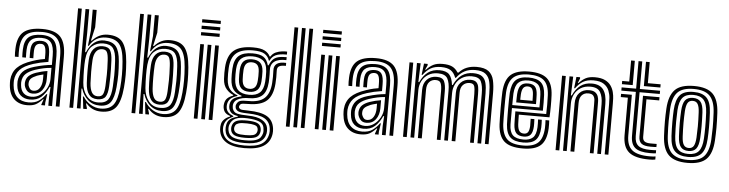

<svg xmlns="http://www.w3.org/2000/svg" viewBox="-54 -1070 5853 1542"><g transform="rotate(5 2872.0 -299.0)"><path d="M410.5 0V-404Q410.5 -501.5 373.2 -543.8Q336 -586 249.5 -586Q160.5 -586 120.8 -550.9Q81 -515.8 77.5 -434.8Q77 -419.5 76.9 -402.8Q76.8 -386 78.2 -369.2H48.5Q47 -387 46.9 -401.4Q46.8 -415.8 47.5 -436Q51.2 -530 98.8 -570Q146.2 -610 249.5 -610Q352 -610 396.2 -562.2Q440.5 -514.5 440.5 -404V0ZM350.5 0.2V-72L355 -151.5H348.2Q324.2 -98.2 289 -67.2Q253.8 -36.2 197.8 -36.5Q152 -36.8 122.4 -62.8Q92.8 -88.8 88.2 -142.2Q88 -147.2 87.4 -157.6Q86.8 -168 87.2 -174.5Q91.5 -221.8 119.6 -252.2Q147.8 -282.8 210.5 -301Q287.8 -323.5 350.5 -329V-404Q350.5 -475.8 327.2 -506.9Q304 -538 249.5 -538Q192.2 -538 166 -513.6Q139.8 -489.2 137.5 -433.5Q137 -419 136.8 -403Q136.5 -387 137.8 -369.2H108Q106.8 -388.5 106.9 -404.4Q107 -420.2 107.5 -434Q110.2 -502.5 143.2 -532.2Q176.2 -562 249.5 -562Q319.8 -562 350.1 -525.4Q380.5 -488.8 380.5 -404V0.2ZM178.8 10.5Q114 10.5 74.4 -26.8Q34.8 -64 28.5 -137Q27.8 -146.2 27.2 -159.4Q26.8 -172.5 27.5 -180.2Q32.8 -241.8 70.9 -280.6Q109 -319.5 191.2 -346.8Q210.5 -353.2 224.1 -357.2Q237.8 -361.2 252.8 -364.5Q267.8 -367.8 290.5 -371.5V-404.2Q290.5 -450.2 281.1 -470.1Q271.8 -490 249.5 -490Q222.2 -490 210.4 -475.6Q198.5 -461.2 197.2 -429.5Q197 -424.2 196.8 -406Q196.5 -387.8 197.2 -369.2H167.5Q166.5 -391.5 166.9 -406.9Q167.2 -422.2 167.5 -432.8Q169.5 -479 190.2 -496.5Q211 -514 249.5 -514Q288 -514 304.2 -488.5Q320.5 -463 320.5 -404.2V-350.8Q283.5 -345.2 256.8 -339.1Q230 -333 201 -324Q127.2 -300.8 94.8 -266Q62.2 -231.2 57.5 -177.8Q57 -170.5 57.4 -159.2Q57.8 -148 58.5 -139.5Q63.8 -77.2 97.8 -45Q131.8 -12.8 188.5 -12.8Q240.8 -12.8 273 -35.9Q305.2 -59 327.2 -91.5H334L323.8 -22.5V0H294L293.5 -4L308.8 -48H303.2Q276.8 -18.5 250.5 -4Q224.2 10.5 178.8 10.5ZM209 -60Q247.8 -60 279.5 -82.6Q311.2 -105.2 330.2 -140.8Q349.2 -176.2 349.2 -214.8V-305Q290.8 -301.5 220 -278Q173.2 -262.5 146.5 -238Q119.8 -213.5 117 -169.5Q116.8 -162.8 117.4 -155.9Q118 -149 118.2 -144.8Q121.8 -104 145.2 -82Q168.8 -60 209 -60ZM216.8 -86Q185.8 -86 169.4 -105.1Q153 -124.2 148 -147.5Q146.2 -157.2 146.8 -166.5Q149.5 -201 169.6 -221.1Q189.8 -241.2 229 -255Q248.8 -262 272.8 -267.9Q296.8 -273.8 319.5 -277V-212Q319.5 -158.5 292.5 -122.2Q265.5 -86 216.8 -86ZM221.2 -109.5Q253.8 -109.5 271.6 -137.9Q289.5 -166.2 289.5 -209.2V-246.5Q252.8 -237.8 238.5 -232Q205.2 -218.2 191.4 -204Q177.5 -189.8 177 -166.8Q177 -162 177 -158.1Q177 -154.2 178 -150Q181 -137.8 190.9 -123.6Q200.8 -109.5 221.2 -109.5Z M520.5 0V-800H550.5V0ZM580.5 0V-800H610.5V-603L607.5 -454.5H614.2Q636.5 -507.5 672.1 -535Q707.8 -562.5 753 -561.2Q820.2 -559.2 848.6 -523.1Q877 -487 883.5 -406Q888.5 -346.2 888.4 -299Q888.2 -251.8 883.5 -197.8Q876 -112 849.5 -74.6Q823 -37.2 762 -37.2Q703.5 -37.2 664.5 -72.8Q625.5 -108.2 610.2 -160.8L603.5 -160.5L610.5 0ZM777.2 10Q702.5 10 656.2 -44.8H650.2L660.5 -9.2V0H632L621 -98.2H627.8Q650.8 -60.5 689 -37.1Q727.2 -13.8 770.5 -13.8Q839.8 -13.8 872.2 -55Q904.8 -96.2 913.5 -199.2Q917.8 -249 917.9 -298.6Q918 -348.2 913.2 -406.5Q905.5 -505.8 871.8 -545.8Q838 -585.8 765.5 -585.8Q677 -585.8 632.5 -507.5H625.5L638.5 -631.5V-800H670.5V-660.5L646 -551H653Q705 -610 777.5 -610Q861.2 -610 897.8 -562.5Q934.2 -515 943.2 -405Q947.8 -349.2 947.9 -300.6Q948 -252 943.2 -199Q933.2 -85.5 896 -37.8Q858.8 10 777.2 10ZM746.2 -61Q803.8 -61 826.6 -93.2Q849.5 -125.5 853.5 -200Q855.8 -242.2 856.8 -287.9Q857.8 -333.5 853.5 -405Q849.5 -475.8 826.8 -506.4Q804 -537 747.8 -537Q694.2 -537 657 -503.8Q619.8 -470.5 613.2 -396.2Q607 -322.8 614.2 -210Q618.2 -147.5 652.4 -104.2Q686.5 -61 746.2 -61ZM738.5 -86.2Q692.2 -86.2 669 -117.6Q645.8 -149 642.5 -209.5Q637.2 -308.5 642.2 -397Q645.5 -453.8 671.8 -484Q698 -514.2 743.5 -514.2Q790.2 -514.2 805.6 -487.2Q821 -460.2 823.5 -405.8Q825.2 -364.8 826 -332.2Q826.8 -299.8 826.2 -268.4Q825.8 -237 823.8 -199Q820.8 -138.8 802.9 -112.5Q785 -86.2 738.5 -86.2ZM738.5 -110Q769.8 -110 780.5 -130.8Q791.2 -151.5 793.8 -199Q796 -242 796.9 -288.1Q797.8 -334.2 793.8 -405Q791.2 -451.2 781.2 -470.6Q771.2 -490 743.5 -490Q711 -490 693 -465.2Q675 -440.5 672.2 -397Q669.5 -351 669.6 -301.5Q669.8 -252 672.2 -210Q675.5 -161.8 690.8 -135.9Q706 -110 738.5 -110Z M1021.2 0V-800H1051.2V0ZM1081.2 0V-800H1111.2V-603L1108.2 -454.5H1115Q1137.2 -507.5 1172.9 -535Q1208.5 -562.5 1253.8 -561.2Q1321 -559.2 1349.4 -523.1Q1377.8 -487 1384.2 -406Q1389.2 -346.2 1389.1 -299Q1389 -251.8 1384.2 -197.8Q1376.8 -112 1350.2 -74.6Q1323.8 -37.2 1262.8 -37.2Q1204.2 -37.2 1165.2 -72.8Q1126.2 -108.2 1111 -160.8L1104.2 -160.5L1111.2 0ZM1278 10Q1203.2 10 1157 -44.8H1151L1161.2 -9.2V0H1132.8L1121.8 -98.2H1128.5Q1151.5 -60.5 1189.8 -37.1Q1228 -13.8 1271.2 -13.8Q1340.5 -13.8 1373 -55Q1405.5 -96.2 1414.2 -199.2Q1418.5 -249 1418.6 -298.6Q1418.8 -348.2 1414 -406.5Q1406.2 -505.8 1372.5 -545.8Q1338.8 -585.8 1266.2 -585.8Q1177.8 -585.8 1133.2 -507.5H1126.2L1139.2 -631.5V-800H1171.2V-660.5L1146.8 -551H1153.8Q1205.8 -610 1278.2 -610Q1362 -610 1398.5 -562.5Q1435 -515 1444 -405Q1448.5 -349.2 1448.6 -300.6Q1448.8 -252 1444 -199Q1434 -85.5 1396.8 -37.8Q1359.5 10 1278 10ZM1247 -61Q1304.5 -61 1327.4 -93.2Q1350.2 -125.5 1354.2 -200Q1356.5 -242.2 1357.5 -287.9Q1358.5 -333.5 1354.2 -405Q1350.2 -475.8 1327.5 -506.4Q1304.8 -537 1248.5 -537Q1195 -537 1157.8 -503.8Q1120.5 -470.5 1114 -396.2Q1107.8 -322.8 1115 -210Q1119 -147.5 1153.1 -104.2Q1187.2 -61 1247 -61ZM1239.2 -86.2Q1193 -86.2 1169.8 -117.6Q1146.5 -149 1143.2 -209.5Q1138 -308.5 1143 -397Q1146.2 -453.8 1172.5 -484Q1198.8 -514.2 1244.2 -514.2Q1291 -514.2 1306.4 -487.2Q1321.8 -460.2 1324.2 -405.8Q1326 -364.8 1326.8 -332.2Q1327.5 -299.8 1327 -268.4Q1326.5 -237 1324.5 -199Q1321.5 -138.8 1303.6 -112.5Q1285.8 -86.2 1239.2 -86.2ZM1239.2 -110Q1270.5 -110 1281.2 -130.8Q1292 -151.5 1294.5 -199Q1296.8 -242 1297.6 -288.1Q1298.5 -334.2 1294.5 -405Q1292 -451.2 1282 -470.6Q1272 -490 1244.2 -490Q1211.8 -490 1193.8 -465.2Q1175.8 -440.5 1173 -397Q1170.2 -351 1170.4 -301.5Q1170.5 -252 1173 -210Q1176.2 -161.8 1191.5 -135.9Q1206.8 -110 1239.2 -110Z M1522 -774V-800H1672V-774ZM1522 -722V-748H1672V-722ZM1522 -670V-696H1672V-670ZM1643 0V-600H1673V0ZM1523 0V-600H1553V0ZM1583 0V-600H1613V0Z M1947.8 202Q1850.2 202 1798.8 167.9Q1747.2 133.8 1741.5 69Q1739.5 46 1744.5 25Q1749.5 3.5 1767.8 -14Q1786 -31.5 1811.5 -40V-46Q1786.5 -53.2 1772.8 -67.4Q1759 -81.5 1754.5 -107Q1752 -121 1754.5 -136.8Q1758.8 -165.8 1775.1 -182.5Q1791.5 -199.2 1822.5 -210V-216Q1794.5 -225.5 1767.6 -255.2Q1740.8 -285 1737.5 -337Q1735.8 -364.8 1736 -386.1Q1736.2 -407.5 1737.5 -430Q1743.2 -526.5 1793.6 -568.2Q1844 -610 1948.5 -610Q2011.8 -610 2042.8 -593.2Q2073.8 -576.5 2086.8 -549H2092.8Q2107.8 -574 2133.1 -585Q2158.5 -596 2183.8 -598.5Q2209 -601 2223.5 -600V-576Q2164.8 -577.2 2133.6 -562.4Q2102.5 -547.5 2089.2 -515.5H2083.2Q2073.2 -548.2 2044.2 -567.1Q2015.2 -586 1948.5 -586Q1859.8 -586 1816.1 -549.5Q1772.5 -513 1767.5 -429Q1764.8 -383 1767.5 -338Q1771 -282.2 1796.8 -254.1Q1822.5 -226 1856.5 -216.2V-210.2Q1820 -199.5 1802 -182.4Q1784 -165.2 1779.2 -137.5Q1776.8 -122.2 1779.2 -106.2Q1786 -65.8 1837.5 -47.2V-41.2Q1805.8 -28 1790.5 -12Q1775.2 4 1768.8 24.8Q1761.8 47 1764.2 68.5Q1771.2 127 1814.8 154Q1858.2 181 1947.8 181Q2040 181 2083.9 154.1Q2127.8 127.2 2138 69Q2141.5 50 2137.8 25.2Q2129.8 -27 2087.4 -51.6Q2045 -76.2 1953.5 -78Q1915.8 -78.8 1896.5 -81.9Q1877.2 -85 1868.6 -91Q1860 -97 1854.2 -106Q1850.8 -111.8 1849.9 -122Q1849 -132.2 1851 -138Q1860.5 -164 1879.5 -171.4Q1898.5 -178.8 1948.5 -178Q2035.8 -176.8 2077.6 -215.2Q2119.5 -253.8 2125.5 -338Q2127.2 -361.8 2127.5 -387.6Q2127.8 -413.5 2126.5 -439.8Q2122.8 -514.8 2223.5 -509V-485Q2185.8 -486.2 2169 -476.1Q2152.2 -466 2153.5 -440Q2154.8 -413.5 2154.5 -387.2Q2154.2 -361 2152.5 -337Q2145.5 -240 2098.4 -197Q2051.2 -154 1948.5 -154Q1920 -154 1906.2 -152.4Q1892.5 -150.8 1887.1 -146Q1881.8 -141.2 1877.8 -131.5Q1877 -129.8 1876.9 -124.8Q1876.8 -119.8 1879.2 -116.2Q1884.2 -109.8 1889.5 -106.6Q1894.8 -103.5 1908.8 -102.5Q1922.8 -101.5 1953.8 -101Q2056.2 -99.5 2105.9 -70.2Q2155.5 -41 2164.5 25Q2167.5 47.2 2164.5 69Q2155.2 134.8 2102.9 168.4Q2050.5 202 1947.8 202ZM1947.8 161Q1865 161 1828.1 140Q1791.2 119 1785.2 70Q1782.8 47.5 1788 24.8Q1794.5 -3.2 1814.5 -19.2Q1834.5 -35.2 1873.5 -44.5V-50.5Q1842.5 -54.8 1825 -67.2Q1807.5 -79.8 1800.2 -106.8Q1797 -119.8 1799.2 -137.5Q1803.2 -167.2 1824.5 -184.1Q1845.8 -201 1889.5 -209.2V-215.2Q1847.8 -226.8 1824.2 -255Q1800.8 -283.2 1797.2 -341Q1796 -362.5 1796 -382Q1796 -401.5 1797.5 -426.5Q1801.8 -499 1838.2 -530.5Q1874.8 -562 1948.5 -562Q2007.5 -562 2036.8 -542.4Q2066 -522.8 2078.2 -477.2H2084.2Q2096.8 -507.2 2112.8 -524.4Q2128.8 -541.5 2154.9 -548.5Q2181 -555.5 2223.5 -555.5V-531.5Q2159 -534.2 2126.6 -509.4Q2094.2 -484.5 2098 -435.2Q2099 -423.5 2099 -404.9Q2099 -386.2 2098.8 -368.5Q2098.5 -350.8 2097.8 -341.5Q2092.2 -264 2054.6 -232Q2017 -200 1948.5 -201Q1925.2 -201.5 1899.5 -196.4Q1873.8 -191.2 1854 -178.6Q1834.2 -166 1828.2 -143.5Q1826.2 -135.8 1826.5 -125Q1826.8 -114.2 1828.5 -107.8Q1837.8 -76.2 1867.1 -69Q1896.5 -61.8 1954 -60.8Q2029.5 -59.8 2069.5 -36.4Q2109.5 -13 2116 25.2Q2120.2 49.5 2116.2 69.2Q2106.5 117 2066.8 139Q2027 161 1947.8 161ZM1948.5 -228Q2006 -228 2035.1 -254.9Q2064.2 -281.8 2068.8 -343.5Q2070 -361 2070.5 -382.1Q2071 -403.2 2069.8 -425.2Q2066.5 -490.5 2034.4 -514.2Q2002.2 -538 1948.5 -538Q1890 -538 1860.5 -511.6Q1831 -485.2 1827.2 -424.5Q1826 -404.2 1826.1 -382.6Q1826.2 -361 1827.2 -342.5Q1830.8 -283.8 1860.4 -255.9Q1890 -228 1948.5 -228ZM1948.5 -252Q1905.5 -252 1882.9 -273.4Q1860.2 -294.8 1857.2 -344.2Q1856 -366.2 1856.1 -384.9Q1856.2 -403.5 1857.2 -422.2Q1860.2 -471.5 1882.8 -492.8Q1905.2 -514 1948.5 -514Q1992.2 -514 2014.8 -493.1Q2037.2 -472.2 2039.8 -424Q2041.5 -386 2038.8 -344.8Q2035.2 -295.2 2012.8 -273.6Q1990.2 -252 1948.5 -252ZM1948.5 -276Q1974.8 -276 1990.4 -292.1Q2006 -308.2 2008.8 -347.5Q2010 -366.8 2010.5 -383.4Q2011 -400 2009.8 -422.5Q2008 -458.8 1992.4 -474.4Q1976.8 -490 1948.5 -490Q1920.5 -490 1905 -474Q1889.5 -458 1887.2 -421Q1886.2 -401.5 1886.1 -384.1Q1886 -366.8 1887.2 -346Q1889.5 -308.5 1905 -292.2Q1920.5 -276 1948.5 -276ZM1947.8 139Q2003.2 139 2031.9 129.6Q2060.5 120.2 2072.1 104.2Q2083.8 88.2 2088.2 69Q2092 52.2 2087 24.5Q2081 -7.5 2048.2 -21.5Q2015.5 -35.5 1953.8 -38.8Q1890.5 -42.2 1857.9 -27.4Q1825.2 -12.5 1812 25.2Q1805 45.5 1809 69.5Q1815.5 108.5 1848.9 123.8Q1882.2 139 1947.8 139ZM1947.8 119Q1886.5 119 1861.4 106.6Q1836.2 94.2 1831 69Q1826.2 46 1834.2 25Q1844.2 -1 1870.6 -11.2Q1897 -21.5 1954.8 -20.5Q2006.2 -19.5 2031.1 -9.1Q2056 1.2 2063.2 24.8Q2070.2 46.5 2064.2 68.5Q2056.8 95.8 2031.1 107.4Q2005.5 119 1947.8 119ZM1947.8 97Q1988.8 97 2009.4 91.2Q2030 85.5 2037.5 69Q2048 47 2036.5 25Q2025.5 4 1953.8 2.5Q1907 1.2 1887.1 7.6Q1867.2 14 1861 24.2Q1847 47.5 1856.5 69Q1863.2 84 1883.2 90.5Q1903.2 97 1947.8 97Z M2385.5 0V-800H2415.5V0ZM2265.5 0V-800H2295.5V0ZM2325.5 0V-800H2355.5V0Z M2497.5 -774V-800H2647.5V-774ZM2497.5 -722V-748H2647.5V-722ZM2497.5 -670V-696H2647.5V-670ZM2618.5 0V-600H2648.5V0ZM2498.5 0V-600H2528.5V0ZM2558.5 0V-600H2588.5V0Z M3100 0V-404Q3100 -501.5 3062.8 -543.8Q3025.5 -586 2939 -586Q2850 -586 2810.2 -550.9Q2770.5 -515.8 2767 -434.8Q2766.5 -419.5 2766.4 -402.8Q2766.2 -386 2767.8 -369.2H2738Q2736.5 -387 2736.4 -401.4Q2736.2 -415.8 2737 -436Q2740.8 -530 2788.2 -570Q2835.8 -610 2939 -610Q3041.5 -610 3085.8 -562.2Q3130 -514.5 3130 -404V0ZM3040 0.2V-72L3044.5 -151.5H3037.8Q3013.8 -98.2 2978.5 -67.2Q2943.2 -36.2 2887.2 -36.5Q2841.5 -36.8 2811.9 -62.8Q2782.2 -88.8 2777.8 -142.2Q2777.5 -147.2 2776.9 -157.6Q2776.2 -168 2776.8 -174.5Q2781 -221.8 2809.1 -252.2Q2837.2 -282.8 2900 -301Q2977.2 -323.5 3040 -329V-404Q3040 -475.8 3016.8 -506.9Q2993.5 -538 2939 -538Q2881.8 -538 2855.5 -513.6Q2829.2 -489.2 2827 -433.5Q2826.5 -419 2826.2 -403Q2826 -387 2827.2 -369.2H2797.5Q2796.2 -388.5 2796.4 -404.4Q2796.5 -420.2 2797 -434Q2799.8 -502.5 2832.8 -532.2Q2865.8 -562 2939 -562Q3009.2 -562 3039.6 -525.4Q3070 -488.8 3070 -404V0.2ZM2868.2 10.5Q2803.5 10.5 2763.9 -26.8Q2724.2 -64 2718 -137Q2717.2 -146.2 2716.8 -159.4Q2716.2 -172.5 2717 -180.2Q2722.2 -241.8 2760.4 -280.6Q2798.5 -319.5 2880.8 -346.8Q2900 -353.2 2913.6 -357.2Q2927.2 -361.2 2942.2 -364.5Q2957.2 -367.8 2980 -371.5V-404.2Q2980 -450.2 2970.6 -470.1Q2961.2 -490 2939 -490Q2911.8 -490 2899.9 -475.6Q2888 -461.2 2886.8 -429.5Q2886.5 -424.2 2886.2 -406Q2886 -387.8 2886.8 -369.2H2857Q2856 -391.5 2856.4 -406.9Q2856.8 -422.2 2857 -432.8Q2859 -479 2879.8 -496.5Q2900.5 -514 2939 -514Q2977.5 -514 2993.8 -488.5Q3010 -463 3010 -404.2V-350.8Q2973 -345.2 2946.2 -339.1Q2919.5 -333 2890.5 -324Q2816.8 -300.8 2784.2 -266Q2751.8 -231.2 2747 -177.8Q2746.5 -170.5 2746.9 -159.2Q2747.2 -148 2748 -139.5Q2753.2 -77.2 2787.2 -45Q2821.2 -12.8 2878 -12.8Q2930.2 -12.8 2962.5 -35.9Q2994.8 -59 3016.8 -91.5H3023.5L3013.2 -22.5V0H2983.5L2983 -4L2998.2 -48H2992.8Q2966.2 -18.5 2940 -4Q2913.8 10.5 2868.2 10.5ZM2898.5 -60Q2937.2 -60 2969 -82.6Q3000.8 -105.2 3019.8 -140.8Q3038.8 -176.2 3038.8 -214.8V-305Q2980.2 -301.5 2909.5 -278Q2862.8 -262.5 2836 -238Q2809.2 -213.5 2806.5 -169.5Q2806.2 -162.8 2806.9 -155.9Q2807.5 -149 2807.8 -144.8Q2811.2 -104 2834.8 -82Q2858.2 -60 2898.5 -60ZM2906.2 -86Q2875.2 -86 2858.9 -105.1Q2842.5 -124.2 2837.5 -147.5Q2835.8 -157.2 2836.2 -166.5Q2839 -201 2859.1 -221.1Q2879.2 -241.2 2918.5 -255Q2938.2 -262 2962.2 -267.9Q2986.2 -273.8 3009 -277V-212Q3009 -158.5 2982 -122.2Q2955 -86 2906.2 -86ZM2910.8 -109.5Q2943.2 -109.5 2961.1 -137.9Q2979 -166.2 2979 -209.2V-246.5Q2942.2 -237.8 2928 -232Q2894.8 -218.2 2880.9 -204Q2867 -189.8 2866.5 -166.8Q2866.5 -162 2866.5 -158.1Q2866.5 -154.2 2867.5 -150Q2870.5 -137.8 2880.4 -123.6Q2890.2 -109.5 2910.8 -109.5Z M3870 0V-405.8Q3870 -459.8 3861.4 -499.9Q3852.8 -540 3825.2 -562.2Q3797.8 -584.5 3741 -584.5Q3691.2 -584.5 3655.4 -565.2Q3619.5 -546 3592 -508.5H3586Q3571.5 -548.2 3544.1 -566.4Q3516.8 -584.5 3466 -584.5Q3416.2 -584.5 3383 -565.4Q3349.8 -546.2 3322.2 -508.5H3315.5L3326.8 -600H3356.5L3357 -589L3339.8 -552H3346.2Q3373 -581.5 3401.8 -596Q3430.5 -610.5 3475.8 -610.5Q3524.8 -610.5 3553.5 -596.8Q3582.2 -583 3601 -552H3609Q3636.8 -582.8 3672 -596.6Q3707.2 -610.5 3750.8 -610.5Q3815.5 -610.5 3847.4 -585.9Q3879.2 -561.2 3889.5 -516.5Q3899.8 -471.8 3899.8 -411.8V0ZM3210 0V-600H3240V0ZM3270 0V-600H3299.8L3294.5 -448.5H3301.2Q3325.8 -502.2 3363.8 -530.4Q3401.8 -558.5 3456.8 -558Q3511.2 -557.5 3535 -531.8Q3558.8 -506 3565.5 -448.5H3571.5Q3596 -502.2 3635.4 -530.4Q3674.8 -558.5 3729.8 -558Q3775.8 -557.5 3799.5 -539.8Q3823.2 -522 3831.6 -487.9Q3840 -453.8 3840 -403.8V0H3810V-399.8Q3810 -463.5 3793.6 -497.8Q3777.2 -532 3718.5 -532Q3672.5 -532 3639.6 -511.4Q3606.8 -490.8 3589.4 -457.4Q3572 -424 3572 -385.2V0H3542V-399.8Q3542 -463.5 3523.2 -497.8Q3504.5 -532 3445.5 -532Q3399.5 -532 3366.9 -511.4Q3334.2 -490.8 3317.1 -457.4Q3300 -424 3300 -385.2V0ZM3330 0V-388Q3330 -441.5 3359.5 -472.2Q3389 -503 3437.8 -503Q3485.8 -503 3499.1 -473.2Q3512.5 -443.5 3512.5 -393.8V0H3482.5V-392Q3482.5 -433 3473.5 -454.9Q3464.5 -476.8 3433.2 -476.8Q3400.8 -476.8 3381 -455.6Q3361.2 -434.5 3361.2 -391.2V0ZM3602 0V-388Q3602 -441.5 3632 -472.2Q3662 -503 3710.8 -503Q3742.8 -503 3757.5 -489.1Q3772.2 -475.2 3776.4 -450.8Q3780.5 -426.2 3780.5 -393.8V0H3750.5V-392Q3750.5 -433 3743.9 -454.9Q3737.2 -476.8 3706.2 -476.8Q3673.8 -476.8 3652.8 -455.6Q3631.8 -434.5 3631.8 -391.2V0Z M4175.5 10Q4071 10 4025 -31.9Q3979 -73.8 3973.5 -167.5Q3972.5 -187 3971.9 -223.2Q3971.2 -259.5 3971.2 -300.6Q3971.2 -341.8 3971.9 -377Q3972.5 -412.2 3973.5 -429.8Q3980 -528.8 4028 -569.4Q4076 -610 4173.5 -610Q4274 -610 4319.5 -569.6Q4365 -529.2 4369.5 -436Q4371.5 -394.5 4371.2 -347.5Q4371 -300.5 4368.5 -258H4121.2Q4121.5 -235.2 4122 -211.1Q4122.5 -187 4123 -179.8Q4125.5 -143.8 4137.4 -126.9Q4149.2 -110 4175.5 -110Q4197.2 -110 4207.6 -125.1Q4218 -140.2 4219.8 -175Q4220.5 -191.5 4218.8 -233H4248.8Q4250.8 -192.8 4249.8 -173.8Q4247.5 -126.8 4230.1 -106.4Q4212.8 -86 4175.5 -86Q4133.8 -86 4114.5 -107Q4095.2 -128 4092.8 -176.2Q4092 -193 4091.6 -221.4Q4091.2 -249.8 4091.2 -282H4339.8Q4341 -315.2 4341.2 -356Q4341.5 -396.8 4339.5 -434.5Q4335.5 -515.8 4297.1 -550.9Q4258.8 -586 4173.5 -586Q4090.2 -586 4049.8 -550.2Q4009.2 -514.5 4003.5 -428Q4002.2 -409.2 4001.8 -373Q4001.2 -336.8 4001.2 -295.8Q4001.2 -254.8 4001.9 -220.4Q4002.5 -186 4003.2 -170.8Q4008.2 -88.8 4046.8 -51.4Q4085.2 -14 4175.5 -14Q4259.5 -14 4297.5 -50.1Q4335.5 -86.2 4339.5 -169Q4340.2 -185.2 4339.8 -202.1Q4339.2 -219 4338.5 -233H4368.5Q4369.2 -219.8 4369.8 -202Q4370.2 -184.2 4369.5 -168Q4365 -72.5 4319.9 -31.2Q4274.8 10 4175.5 10ZM4175.5 -38Q4104 -38 4070.8 -68.8Q4037.5 -99.5 4033.2 -171.8Q4032.2 -187.2 4031.8 -221.2Q4031.2 -255.2 4031.2 -295.6Q4031.2 -336 4031.8 -371.8Q4032.2 -407.5 4033.5 -426.2Q4038.5 -498.5 4070.8 -530.2Q4103 -562 4173.5 -562Q4241.8 -562 4274 -532.8Q4306.2 -503.5 4309.5 -433.8Q4310.8 -404.2 4311.1 -371.4Q4311.5 -338.5 4310.5 -306H4061.5Q4061.2 -264.5 4061.2 -233.4Q4061.2 -202.2 4061.5 -174Q4062.5 -114 4088.9 -88Q4115.2 -62 4175.5 -62Q4224 -62 4250.2 -85.2Q4276.5 -108.5 4279.5 -170.5Q4280 -184.5 4279.8 -200Q4279.5 -215.5 4278.5 -233H4308.5Q4309.2 -217.8 4309.8 -202Q4310.2 -186.2 4309.5 -169.8Q4306.2 -99.5 4275 -68.8Q4243.8 -38 4175.5 -38ZM4061.8 -330H4281Q4281.8 -384.5 4279.5 -433.2Q4276.8 -494.5 4249.1 -516.2Q4221.5 -538 4173.5 -538Q4119.2 -538 4093.4 -511.8Q4067.5 -485.5 4063.2 -424Q4063 -417.8 4062.5 -391.2Q4062 -364.8 4061.8 -330ZM4091.5 -354Q4091.8 -374 4092.2 -393.9Q4092.8 -413.8 4093.2 -422.2Q4096.8 -471.5 4115.5 -492.8Q4134.2 -514 4173.5 -514Q4213 -514 4230.4 -494Q4247.8 -474 4249.8 -430Q4250.5 -415 4250.9 -393.5Q4251.2 -372 4251.2 -354ZM4121.8 -378H4221Q4221 -390.2 4220.6 -404.8Q4220.2 -419.2 4219.8 -429Q4218.2 -461 4207.5 -475.5Q4196.8 -490 4173.5 -490Q4149.2 -490 4137.5 -474Q4125.8 -458 4123.2 -420.8Q4122.5 -407 4121.8 -378Z M4835.8 0V-405.8Q4835.8 -424.2 4834.1 -453.9Q4832.5 -483.5 4820.8 -513.5Q4809 -543.5 4779.6 -564Q4750.2 -584.5 4694.8 -584.5Q4645.2 -584.5 4612.4 -565.4Q4579.5 -546.2 4552 -508.5H4545.2L4555.5 -600H4585.2L4585.8 -590L4570.5 -552H4576Q4602.8 -581.5 4631 -596Q4659.2 -610.5 4704.5 -610.5Q4755 -610.5 4786.1 -595.1Q4817.2 -579.8 4833.9 -555.5Q4850.5 -531.2 4857.1 -503.9Q4863.8 -476.5 4864.6 -451.9Q4865.5 -427.2 4865.5 -411.8V0ZM4439.8 0V-600H4469.8V0ZM4499.8 0V-600H4529.5L4524.2 -448.5H4531Q4555.5 -502.2 4593 -530.4Q4630.5 -558.5 4685.5 -558Q4748.2 -557.5 4777 -519.2Q4805.8 -481 4805.8 -403.8V0H4775.8V-399.8Q4775.8 -458.2 4755.2 -495.1Q4734.8 -532 4674.2 -532Q4628.2 -532 4595.9 -511.4Q4563.5 -490.8 4546.6 -457.4Q4529.8 -424 4529.8 -385.2V0ZM4559.8 0V-388Q4559.8 -441.5 4588.8 -472.2Q4617.8 -503 4666.5 -503Q4699 -503 4715.8 -490.8Q4732.5 -478.5 4738.9 -460.4Q4745.2 -442.2 4745.8 -424Q4746.2 -405.8 4746.2 -393.8V0H4716.2V-392Q4716.2 -406.5 4715.5 -426.5Q4714.8 -446.5 4703.8 -461.6Q4692.8 -476.8 4662 -476.8Q4629.5 -476.8 4610.2 -455.6Q4591 -434.5 4591 -391.2V0Z M5196.5 -42Q5113.5 -42 5077.5 -71.2Q5041.5 -100.5 5041.5 -168V-522H4924.5V-548H5041.5V-770H5071.5V-548H5234.5V-522H5071.5V-168Q5071.5 -114.5 5100.5 -91.2Q5129.5 -68 5196.5 -68Q5208.5 -68 5220 -68.2Q5231.5 -68.5 5244.5 -69.2V-44.2Q5227.5 -42 5196.5 -42ZM4924.5 -574V-600H4981.5V-770H5011.5V-574ZM5101.5 -574V-770H5131.5V-600H5234.5V-574ZM5196.5 10Q5081.5 10 5031.5 -31.2Q4981.5 -72.5 4981.5 -168V-470H4924.5V-496H5011.5V-168Q5011.5 -86.8 5054.4 -51.4Q5097.2 -16 5196.5 -16Q5229 -16 5244.5 -19.2V5.8Q5226.8 10 5196.5 10ZM5196.5 -93.8Q5145.8 -93.8 5123.6 -111Q5101.5 -128.2 5101.5 -168V-496H5234.5V-470H5131.5V-168Q5131.5 -142.2 5146.6 -131Q5161.8 -119.8 5196.5 -119.8Q5241.5 -119.8 5244.5 -120V-95Q5237.5 -94.5 5226.6 -94.1Q5215.8 -93.8 5196.5 -93.8Z M5503.5 10Q5399.8 10 5351.5 -36.5Q5303.2 -83 5297.8 -190.8Q5294.5 -257 5294.5 -307.5Q5294.5 -358 5297.5 -410Q5303.5 -514 5349.6 -562Q5395.8 -610 5503.5 -610Q5608 -610 5655.4 -563.1Q5702.8 -516.2 5708.2 -410Q5711.8 -342 5711.5 -291.4Q5711.2 -240.8 5708.5 -191Q5702.5 -84.5 5655.5 -37.2Q5608.5 10 5503.5 10ZM5503.5 -14Q5595.2 -14 5634.2 -57.1Q5673.2 -100.2 5678.5 -192.8Q5681.2 -242 5681.5 -290.4Q5681.8 -338.8 5678.2 -408.8Q5673.5 -502.5 5633.1 -544.2Q5592.8 -586 5503.5 -586Q5412.5 -586 5372.6 -543.8Q5332.8 -501.5 5327.5 -408.2Q5325 -362.5 5324.5 -312.9Q5324 -263.2 5327.8 -191.2Q5332.8 -93.5 5375.5 -53.8Q5418.2 -14 5503.5 -14ZM5503.5 -38Q5433.5 -38 5397.6 -72.5Q5361.8 -107 5357.5 -194.2Q5354.5 -254.2 5354.6 -307.6Q5354.8 -361 5357.2 -405.2Q5362 -487 5394.8 -524.5Q5427.5 -562 5503.5 -562Q5574.8 -562 5609.4 -527Q5644 -492 5648.2 -408.2Q5651.8 -341.2 5651.6 -291.4Q5651.5 -241.5 5648.8 -195.8Q5644 -111 5610.5 -74.5Q5577 -38 5503.5 -38ZM5503.5 -62Q5561.2 -62 5588 -93.2Q5614.8 -124.5 5618.8 -196.8Q5621.2 -238 5621.5 -289.4Q5621.8 -340.8 5618.5 -405Q5615 -477.2 5587.6 -507.6Q5560.2 -538 5503.5 -538Q5445.2 -538 5418.4 -507Q5391.5 -476 5387.2 -404.2Q5385 -364.5 5384.6 -312.9Q5384.2 -261.2 5387.5 -195.5Q5391.2 -122.5 5419 -92.2Q5446.8 -62 5503.5 -62ZM5503.5 -86Q5461.2 -86 5440.9 -111.5Q5420.5 -137 5417.5 -197Q5414.5 -256 5414.5 -304.4Q5414.5 -352.8 5417.2 -403Q5420.8 -462.5 5440.6 -488.2Q5460.5 -514 5503.5 -514Q5544.2 -514 5564.9 -489.4Q5585.5 -464.8 5588.5 -404Q5591.5 -343.8 5591.5 -293.6Q5591.5 -243.5 5588.8 -198Q5585.5 -138 5565.6 -112Q5545.8 -86 5503.5 -86ZM5503.5 -110Q5531.8 -110 5544 -131.9Q5556.2 -153.8 5558.8 -199.5Q5561.2 -242 5561.5 -289.8Q5561.8 -337.5 5558.5 -402.5Q5556.5 -446.5 5544.2 -468.2Q5532 -490 5503.5 -490Q5474.8 -490 5462.4 -468.5Q5450 -447 5447.2 -401.5Q5444.5 -353.5 5444.5 -307.5Q5444.5 -261.5 5447.5 -198Q5449.8 -151.2 5462.9 -130.6Q5476 -110 5503.5 -110Z"/></g></svg>

Font: Big Shoulders Inline Display Black
Style: Regular
Weight: 900
Designer: Patric King
Foundry: XO Type Co
Version: Version 1.000